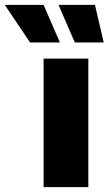

<svg xmlns="http://www.w3.org/2000/svg" viewBox="-130 -772 448 792"><path d="M49.8 -530.3H234.4V0H49.8ZM-110.4 -752H49.8L117.2 -596.7H-5.9ZM111.3 -752H261.7L297.9 -596.7H178.7Z"/></svg>

Font: Pretendard Std Black
Style: Regular
Weight: 900
Designer: Base glyphs from Inter by Rasmus Andersson; Hangeul glyphs from Noto Sans CJK(Source Han Sans) by Jang Soo-young and Kan
Foundry: Kil Hyung-jin
Version: Version 1.309